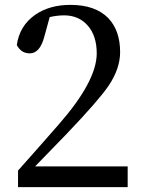

<svg xmlns="http://www.w3.org/2000/svg" viewBox="-20 -768 589 788"><path d="M504 -85V0H54V-68Q130 -153 220 -256Q377 -435 377 -549Q377 -620 341 -662Q304 -705 243 -705Q216 -705 184 -698L162 -618Q144 -549 102 -549Q67 -549 49 -583Q60 -662 124 -707Q183 -748 269 -748Q371 -748 424 -694Q473 -643 473 -554Q473 -486 425 -415Q383 -354 253 -218L124 -85Z"/></svg>

Font: Source Han Serif TW Medium
Style: Regular
Weight: 500
Designer: Ryoko NISHIZUKA Ë•øÂ°öÊ∂ºÂ≠ê (kana & ideographs); Frank Grie√ühammer (Latin, Greek & Cyrillic); Wenlong ZHANG Âº†ÊñáÈæô 
Foundry: Adobe Systems Incorporated
Version: Version 1.000;PS 1;hotconv 16.6.53;makeotf.lib2.5.65590